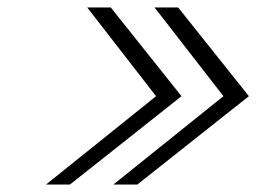

<svg xmlns="http://www.w3.org/2000/svg" viewBox="-20 -493 743 513"><path d="M103 0 397 -236 213 -473H276L465 -236L167 0ZM283 0 577 -236 393 -473H456L645 -236L347 0Z"/></svg>

Font: Coval
Style: ExtraLight Italic
Weight: 200
Foundry: Context Ltd
Version: Version 001.000